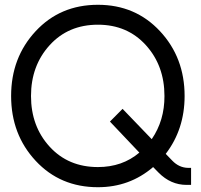

<svg xmlns="http://www.w3.org/2000/svg" viewBox="-20 -780 849 810"><path d="M786.1 -71.8V0H767.1Q700.2 0 648.9 -51.8L626 -75.2Q526.9 9.8 393.1 9.8Q233.9 9.8 130.4 -101.6Q26.9 -212.9 26.9 -375Q26.9 -537.1 130.4 -648.4Q233.9 -759.8 393.1 -759.8Q551.3 -759.8 655 -648.4Q758.8 -537.1 758.8 -375Q758.8 -234.9 679.2 -130.9L707 -102.1Q735.8 -72.3 773.9 -71.8ZM393.1 -75.2Q496.1 -75.2 567.9 -136.2L443.8 -267.1L497.1 -320.8L620.1 -192.9Q674.3 -272 673.8 -375Q673.8 -502.9 595.5 -589.4Q517.1 -675.8 393.1 -675.8Q268.1 -675.8 189.5 -589.4Q110.8 -502.9 110.8 -375Q110.8 -247.1 189.5 -161.1Q268.1 -75.2 393.1 -75.2Z"/></svg>

Font: ø
Style: ø
Weight: 400
Designer: Samuel Oakes
Foundry: Samuel Oakes
Version: Version 1.000;PS 001.000;hotconv 1.0.88;makeotf.lib2.5.64775